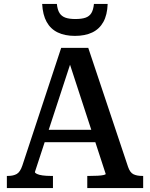

<svg xmlns="http://www.w3.org/2000/svg" viewBox="-20 -959 765 979"><path d="M196 -297H478L487 -234H185ZM324 -669 343 -647 158 -82Q158 -77 168.5 -72Q179 -67 197.5 -64.5Q216 -62 238 -62H250V0H15V-62H21Q48 -62 65.5 -72Q83 -82 94 -115L292 -715H430L633 -108Q643 -79 660.5 -70.5Q678 -62 705 -62H710V0H425V-62H438Q460 -62 478.5 -63Q497 -64 508 -66.5Q519 -69 519 -72ZM362 -776Q414 -776 450.5 -793.5Q487 -811 507 -847Q527 -883 529 -939H459Q456 -909 446 -892.5Q436 -876 416.5 -869Q397 -862 364 -862Q333 -862 313.5 -869Q294 -876 283.5 -892.5Q273 -909 270 -939H195Q198 -883 218 -847Q238 -811 274.5 -793.5Q311 -776 362 -776Z"/></svg>

Font: Roboto Serif Medium
Style: Regular
Weight: 500
Designer: Greg Gazdowicz
Foundry: Commercial Type
Version: Version 1.008